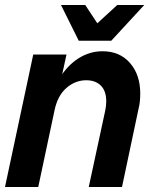

<svg xmlns="http://www.w3.org/2000/svg" viewBox="-36 -748 638 768"><path d="M-16 0 97 -530H230L190 -346L154 -306Q169 -381 201.5 -434Q234 -487 278.5 -515Q323 -543 374 -543Q443 -543 484 -496Q525 -449 525 -374Q525 -359 523.5 -343Q522 -327 518 -312L452 0H319L385 -306Q387 -317 388 -325.5Q389 -334 389 -342Q389 -384 367.5 -405.5Q346 -427 309 -427Q265 -427 229.5 -396Q194 -365 182 -306L117 0ZM314 -585 324 -628 433 -728H541L409 -585ZM279 -585 208 -728H305L371 -628L374 -585Z"/></svg>

Font: Radio Canada Big SemiBold
Style: Italic
Weight: 600
Italic angle: -12°
Designer: Étienne Aubert Bonn
Foundry: Coppers and Brasses
Version: Version 1.001